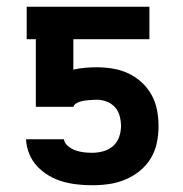

<svg xmlns="http://www.w3.org/2000/svg" viewBox="-20 -540 540 568"><path d="M253 8Q230 8 208 5.5Q186 3 165 -3Q144 -9 124.5 -20.5Q105 -32 90 -48Q75 -64 66.5 -85Q58 -106 57 -128H169Q171 -116 181.5 -107.5Q192 -99 203.5 -95Q215 -91 227.5 -89.5Q240 -88 253 -88Q269 -88 285.5 -92.5Q302 -97 314.5 -108Q327 -119 332.5 -135Q338 -151 338 -167Q338 -182 334 -197Q330 -212 320 -223Q310 -234 295.5 -239.5Q281 -245 266 -245Q260 -245 253.5 -244.5Q247 -244 240.5 -243.5Q234 -243 228 -242Q222 -241 216 -239Q210 -237 204.5 -233.5Q199 -230 197 -224H86V-424H59V-520H422V-424H197V-334Q214 -338 231.5 -339.5Q249 -341 266 -341Q290 -341 314 -337Q338 -333 359.5 -323Q381 -313 399 -296.5Q417 -280 428.5 -259Q440 -238 444.5 -214.5Q449 -191 449 -167Q449 -142 444 -117.5Q439 -93 426 -71.5Q413 -50 393 -34Q373 -18 350 -8.5Q327 1 302.5 4.5Q278 8 253 8Z"/></svg>

Font: Iosevka
Style: Bold
Weight: 700
Monospace: yes
Designer: Belleve Invis
Foundry: Belleve Invis
Version: Version 32.5.0; ttfautohint (v1.8.4)